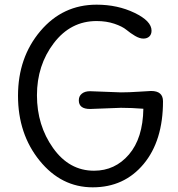

<svg xmlns="http://www.w3.org/2000/svg" viewBox="-20 -785 762 821"><path d="M365 -395 497 -390Q531 -390 576 -393Q621 -396 626 -396Q677 -396 677 -352Q677 -183 594 -83.5Q511 16 376.5 16Q242 16 149.5 -98Q57 -212 57 -375.5Q57 -539 152.5 -652Q248 -765 393 -765Q483 -765 555.5 -730Q628 -695 628 -654Q628 -638 618.5 -629Q609 -620 593 -620Q577 -620 557.5 -631.5Q538 -643 520.5 -657.5Q503 -672 469 -683.5Q435 -695 393 -695Q282 -695 210 -600.5Q138 -506 138 -377.5Q138 -249 207 -152Q276 -55 382 -55Q472 -55 531.5 -124.5Q591 -194 593 -320Q543 -324 497 -324L365 -319Q317 -319 317 -356Q317 -374 330 -384.5Q343 -395 365 -395Z"/></svg>

Font: Delius
Style: Regular
Weight: 400
Designer: Natalia Raices
Foundry: Natalia Raices
Version: Version 1.001